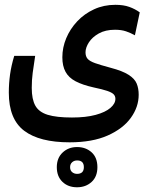

<svg xmlns="http://www.w3.org/2000/svg" viewBox="-20 -417 626 797"><path d="M269 173.8Q144 173.8 80.3 125.7Q16.6 77.6 16.6 -32.7Q16.6 -70.3 21.7 -107.7Q26.9 -145 39.1 -185.1H126Q119.6 -143.6 115.7 -114.5Q111.8 -85.4 111.8 -52.2Q111.8 -4.9 126.7 21.7Q141.6 48.3 178.2 59.6Q214.8 70.8 278.8 70.8Q336.9 70.8 377.2 59.8Q417.5 48.8 438.2 31Q459 13.2 459 -6.8Q459 -18.1 451.7 -25.6Q444.3 -33.2 424.8 -39.8Q405.3 -46.4 368.2 -54.2Q322.3 -64.5 293.7 -79.6Q265.1 -94.7 252 -118.9Q238.8 -143.1 238.8 -179.2Q238.8 -219.7 254.9 -258.3Q271 -296.9 300.5 -328.4Q330.1 -359.9 370.4 -378.4Q410.6 -397 459 -397Q492.7 -397 516.6 -388.4Q540.5 -379.9 560.1 -365.7L540 -270.5Q522.5 -280.3 503.2 -286.9Q483.9 -293.5 457.5 -293.5Q417.5 -293.5 390.1 -278.1Q362.8 -262.7 348.9 -241Q335 -219.2 335 -199.7Q335 -183.1 343.5 -173.1Q352.1 -163.1 374.5 -155Q397 -147 439 -135.7Q488.8 -122.6 513.9 -106.4Q539.1 -90.3 547.4 -70.1Q555.7 -49.8 555.7 -23.9Q555.7 26.9 523.2 72Q490.7 117.2 427 145.5Q363.3 173.8 269 173.8ZM299.8 360.4Q262.7 360.4 239.3 337.9Q215.8 315.4 215.8 276.9Q215.8 238.8 240 216.1Q264.2 193.4 299.8 193.4Q335.9 193.4 360.1 215.1Q384.3 236.8 384.3 276.9Q384.3 316.4 360.1 338.4Q335.9 360.4 299.8 360.4ZM299.8 304.7Q328.1 304.7 328.1 276.9Q328.1 249 300.3 249Q287.6 249 279.3 256.6Q271 264.2 271 276.9Q271 290.5 279.5 297.6Q288.1 304.7 299.8 304.7Z"/></svg>

Font: Cascadia Code
Style: Regular
Weight: 400
Monospace: yes
Designer: Aaron Bell
Foundry: Saja Typeworks
Version: Version 2106.017